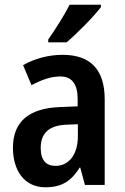

<svg xmlns="http://www.w3.org/2000/svg" viewBox="-20 -786 531 816"><path d="M409 -756V-766H276C253 -721 219 -667 185 -618V-606H263C309 -645 381 -718 409 -756ZM246 -553C186 -553 127 -537 78 -509L114 -424C159 -448 197 -461 236 -461C286 -461 310 -429 310 -364V-334L235 -331C104 -326 35 -270 35 -158C35 -62 83 10 173 10C243 10 283 -17 319 -74H321L341 0H425V-363C425 -490 365 -553 246 -553ZM262 -256 311 -258V-208C311 -128 272 -81 216 -81C177 -81 153 -104 153 -157C153 -217 185 -253 262 -256Z"/></svg>

Font: Noto Sans Gurmukhi UI Condensed SemiBold
Style: Regular
Weight: 600
Width: 3
Designer: Jelle Bosma - Monotype Design Team
Foundry: Monotype Imaging Inc.
Version: Version 2.004